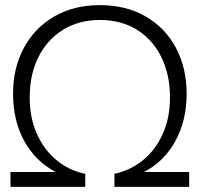

<svg xmlns="http://www.w3.org/2000/svg" viewBox="-20 -730 780 750"><path d="M21 0V-58H198Q120 -98 75.5 -178Q31 -258 31 -364Q31 -465 73.5 -543.5Q116 -622 192.5 -666Q269 -710 370 -710Q472 -710 548.5 -666Q625 -622 667 -543.5Q709 -465 709 -364Q709 -258 664.5 -178Q620 -98 542 -58H719V0H427V-51Q491 -65 540 -105.5Q589 -146 616.5 -208.5Q644 -271 644 -349Q644 -439 610 -507.5Q576 -576 514.5 -614Q453 -652 370 -652Q288 -652 226 -613.5Q164 -575 130 -507Q96 -439 96 -349Q96 -271 123.5 -208.5Q151 -146 200 -105Q249 -64 313 -51V0Z"/></svg>

Font: REM ExtraLight
Style: Regular
Weight: 250
Designer: Octavio Pardo
Foundry: Ashler Design
Version: Version 1.005;gftools[0.9.28]